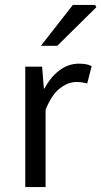

<svg xmlns="http://www.w3.org/2000/svg" viewBox="-20 -755 409 775"><path d="M82 0V-486H150L157 -398H160Q184 -444 220 -471Q256 -498 298 -498Q314 -498 326 -496Q338 -494 350 -488L332 -418Q321 -421 311.5 -422.5Q302 -424 287 -424Q256 -424 222.5 -399Q189 -374 164 -312V0ZM145 -570 274 -735H364L369 -726L211 -570Z"/></svg>

Font: Source Sans 3
Style: Regular
Weight: 400
Designer: Paul D. Hunt
Foundry: Adobe
Version: Version 3.046;hotconv 1.0.118;makeotfexe 2.5.65603